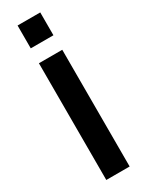

<svg xmlns="http://www.w3.org/2000/svg" viewBox="-237 -948 751 983"><g transform="rotate(-30 139.0 -456.0)"><path d="M70 0H208V-690H70ZM72 -777H206V-912H72Z"/></g></svg>

Font: TitilliumMaps29L
Style: 999 wt
Weight: 900
Designer: Campivisivi
Foundry: Accademia di Belle Arti di Urbino and students of MA course of Visual design